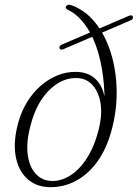

<svg xmlns="http://www.w3.org/2000/svg" viewBox="-20 -762 569 792"><path d="M438.5 -218.5Q418 -145 380 -93.2Q342 -41.5 291.2 -15Q240.5 11.5 182.5 10Q127.5 8.5 91 -25.8Q54.5 -60 44.2 -120.2Q34 -180.5 56.5 -260.5Q69 -304 92.2 -341.8Q115.5 -379.5 147.2 -407.5Q179 -435.5 216.8 -451Q254.5 -466.5 296 -465.5Q355.5 -464 386.8 -421.8Q418 -379.5 417 -296.5L410.5 -295.5Q414 -377 405 -447.2Q396 -517.5 376 -573Q356 -628.5 325.8 -666.8Q295.5 -705 257.5 -723Q252.5 -726 251.5 -729.2Q250.5 -732.5 253 -736.5Q255.5 -741 260.2 -742Q265 -743 271.5 -741.5Q329.5 -722 371.8 -670Q414 -618 437 -544.8Q460 -471.5 461.2 -387.2Q462.5 -303 438.5 -218.5ZM192.5 -15.5Q214.5 -14.5 237.2 -22.2Q260 -30 282 -46.5Q304 -63 323.2 -87.8Q342.5 -112.5 358.2 -145.2Q374 -178 384.5 -218.5Q402.5 -283.5 395.2 -332.8Q388 -382 362.2 -410.5Q336.5 -439 298.5 -440Q272 -441 248 -432.5Q224 -424 202.2 -407Q180.5 -390 162 -366.2Q143.5 -342.5 129.5 -312Q115.5 -281.5 106.5 -246Q88 -179 94 -127.5Q100 -76 126 -46.5Q152 -17 192.5 -15.5ZM517.5 -677.5 240 -558.5Q234 -556.5 230.2 -557.8Q226.5 -559 225.5 -563Q223 -573.5 236 -578.5L513.5 -697.5Q520 -699.5 523.8 -698.2Q527.5 -697 528 -692.5Q530 -688 527 -684Q524 -680 517.5 -677.5Z"/></svg>

Font: Fraunces ExtraLight
Style: Italic
Weight: 250
Italic angle: -16°
Version: Version 1.000;[b76b70a41]